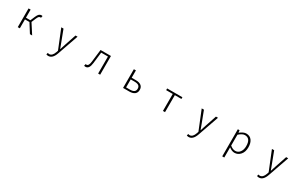

<svg xmlns="http://www.w3.org/2000/svg" viewBox="312 -2522 7376 4736"><g transform="rotate(30 4000.0 -153.5)"><path d="M565.4 -280.3 746.1 0H682.6L522.5 -253.9H394.5V0H335.9V-533.2H394.5V-302.7H520.5L575.2 -431.6Q603.5 -498 632.8 -522.5Q662.1 -546.9 701.2 -546.9Q713.9 -546.9 728.5 -542L716.8 -486.3Q710 -488.3 699.2 -488.3Q675.8 -488.3 657.7 -472.2Q639.6 -456.1 618.2 -406.2Z M1339.8 240.2Q1308.6 240.2 1283.2 228.5L1295.9 179.7Q1320.3 188.5 1338.9 188.5Q1424.8 188.5 1471.7 52.7L1486.3 7.8L1267.6 -533.2H1331.1L1455.1 -207Q1492.2 -105.5 1510.7 -56.6H1515.6Q1524.4 -85 1542.5 -141.6Q1560.5 -198.2 1563.5 -207L1672.9 -533.2H1731.4L1523.4 61.5Q1460.9 240.2 1339.8 240.2Z M2271.5 12.7Q2247.1 12.7 2229.5 5.9L2243.2 -48.8Q2256.8 -44.9 2265.6 -44.9Q2329.1 -44.9 2343.8 -173.8Q2350.6 -234.4 2365.2 -353.5Q2379.9 -472.7 2386.7 -533.2H2682.6V0H2625V-484.4H2432.6Q2425.8 -419.9 2411.1 -299.3Q2396.5 -178.7 2394.5 -161.1Q2374 12.7 2271.5 12.7Z M3335 0V-533.2H3393.6V-324.2H3512.7Q3609.4 -324.2 3663.1 -283.7Q3716.8 -243.2 3716.8 -163.1Q3716.8 -83 3663.1 -41.5Q3609.4 0 3512.7 0ZM3393.6 -48.8H3502Q3582 -48.8 3620.1 -76.7Q3658.2 -104.5 3658.2 -163.1Q3658.2 -221.7 3620.1 -249Q3582 -276.4 3502 -276.4H3393.6Z M4470.7 0V-484.4H4283.2V-533.2H4717.8V-484.4H4530.3V0Z M5339.8 240.2Q5308.6 240.2 5283.2 228.5L5295.9 179.7Q5320.3 188.5 5338.9 188.5Q5424.8 188.5 5471.7 52.7L5486.3 7.8L5267.6 -533.2H5331.1L5455.1 -207Q5492.2 -105.5 5510.7 -56.6H5515.6Q5524.4 -85 5542.5 -141.6Q5560.5 -198.2 5563.5 -207L5672.9 -533.2H5731.4L5523.4 61.5Q5460.9 240.2 5339.8 240.2Z M6296.9 238.3V-533.2H6345.7L6352.5 -467.8H6354.5Q6457 -546.9 6532.2 -546.9Q6635.7 -546.9 6690.9 -474.1Q6746.1 -401.4 6746.1 -275.4Q6746.1 -143.6 6677.7 -65.4Q6609.4 12.7 6511.7 12.7Q6436.5 12.7 6354.5 -51.8L6355.5 45.9V238.3ZM6505.9 -38.1Q6584 -38.1 6634.3 -103.5Q6684.6 -168.9 6684.6 -275.4Q6684.6 -496.1 6521.5 -496.1Q6451.2 -496.1 6355.5 -411.1V-102.5Q6431.6 -38.1 6505.9 -38.1Z M7339.8 240.2Q7308.6 240.2 7283.2 228.5L7295.9 179.7Q7320.3 188.5 7338.9 188.5Q7424.8 188.5 7471.7 52.7L7486.3 7.8L7267.6 -533.2H7331.1L7455.1 -207Q7492.2 -105.5 7510.7 -56.6H7515.6Q7524.4 -85 7542.5 -141.6Q7560.5 -198.2 7563.5 -207L7672.9 -533.2H7731.4L7523.4 61.5Q7460.9 240.2 7339.8 240.2Z"/></g></svg>

Font: GenEi Gothic M Light
Style: Regular
Weight: 300
Designer: o_tamon (Modified); [Source Han Sans]
Ryoko NISHIZUKA  (kana & ideographs); Paul D. Hunt (Latin, Greek & Cyrillic); Wenl
Version: Version 1.1a;Original Version 1.004